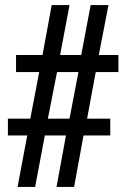

<svg xmlns="http://www.w3.org/2000/svg" viewBox="-20 -734 496 754"><path d="M49 0H118L156 -202H239L202 0H271L308 -202H413V-268H322L356 -451H445V-518H368L406 -714H336L299 -518H216L253 -714H183L147 -518H43V-451H134L99 -268H11V-202H87ZM168 -268 204 -451H288L253 -268Z"/></svg>

Font: Noto Serif Myanmar ExtraCondensed
Style: Bold
Weight: 700
Width: 2
Designer: Ben Mitchell and the Monotype Design Team
Foundry: Monotype Imaging Inc.
Version: Version 2.106